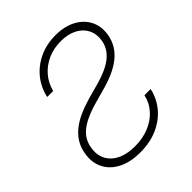

<svg xmlns="http://www.w3.org/2000/svg" viewBox="-206 -866 1007 1007"><g transform="rotate(-45 297.0 -363.0)"><path d="M252.4 11.7Q179.2 11.7 128.7 -14.4Q78.1 -40.5 55.7 -85.9Q33.2 -131.3 43 -189.5Q48.8 -226.6 66.4 -255.9Q84 -285.2 112.1 -308.1Q140.1 -331.1 178.7 -348.4Q217.3 -365.7 264.6 -379.4L350.1 -402.8Q401.4 -417.5 438 -437Q474.6 -456.5 496.3 -483.6Q518.1 -510.7 523.9 -546.4Q530.8 -589.8 513.7 -623.8Q496.6 -657.7 459.5 -677Q422.4 -696.3 369.6 -696.3Q316.4 -696.3 272.5 -676.5Q228.5 -656.7 198.5 -621.6Q168.5 -586.4 156.7 -539.6H112.3Q125 -598.1 161.1 -642.8Q197.3 -687.5 251.5 -712.9Q305.7 -738.3 371.6 -738.3Q437.5 -738.3 484.9 -713.4Q532.2 -688.5 554.7 -644.8Q577.1 -601.1 567.9 -544.4Q556.6 -477.5 504.4 -432.9Q452.1 -388.2 357.4 -361.8L270.5 -337.4Q212.9 -321.3 174.6 -300.8Q136.2 -280.3 114.7 -253.2Q93.3 -226.1 87.4 -189Q75.7 -117.7 121.6 -74.2Q167.5 -30.8 255.9 -30.8Q313 -30.8 359.6 -49.8Q406.2 -68.8 437.7 -103.5Q469.2 -138.2 479.5 -185.5H525.4Q512.7 -127 475.3 -82.5Q438 -38.1 381.1 -13.2Q324.2 11.7 252.4 11.7Z"/></g></svg>

Font: Inter 24pt ExtraLight
Style: Italic
Weight: 250
Italic angle: -9.3988°
Version: Version 4.001;git-66647c0bb